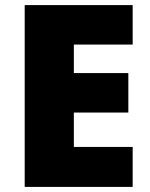

<svg xmlns="http://www.w3.org/2000/svg" viewBox="-20 -734 589 754"><path d="M501 0V-157H270V-292H484V-447H270V-559H501V-714H77V0Z"/></svg>

Font: Noto Sans Gurmukhi Black
Style: Regular
Weight: 900
Designer: Jelle Bosma - Monotype Design Team
Foundry: Monotype Imaging Inc.
Version: Version 2.004